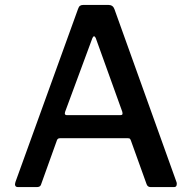

<svg xmlns="http://www.w3.org/2000/svg" viewBox="-20 -762 781 782"><path d="M41 -12 43 -21 298 -726Q301 -735 306 -738.5Q311 -742 320 -742H421Q440 -742 446 -725L699 -20Q700 -18 700 -13Q700 0 689 0H594Q581 0 577 -12L513 -190Q511 -195 509 -197Q507 -199 501 -199H224Q215 -199 212 -191L147 -10Q144 0 130 0H53Q41 0 41 -12ZM470 -293Q477 -293 478.5 -296.5Q480 -300 478 -307L370 -607Q367 -614 363 -614Q359 -614 356 -606L245 -306L244 -300Q244 -293 253 -293Z"/></svg>

Font: n
Style: Regular
Weight: 500
Designer: Pablo Impallari, Rodrigo Fuenzalida
Foundry: Impallari Type
Version: Version 1.002; ttfautohint (v1.5)